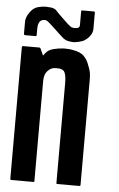

<svg xmlns="http://www.w3.org/2000/svg" viewBox="-59 -927 599 968"><g transform="rotate(5 240.0 -443.0)"><path d="M385.7 -515.6Q385.7 -345.7 385.7 -4.9Q385.7 -2.9 383.8 -1Q382.8 0 380.9 0Q342.8 0 268.6 0Q266.6 0 264.6 -1Q263.7 -2.9 263.7 -4.9Q263.7 -173.8 263.7 -511.7Q263.7 -533.2 260.7 -547.9Q257.8 -562.5 252 -570.3Q245.1 -577.1 234.4 -580.1Q222.7 -582 203.1 -581.1Q183.6 -579.1 168 -561.5Q152.3 -544.9 152.3 -509.8Q152.3 -341.8 152.3 -4.9Q152.3 -2.9 151.4 -1Q149.4 0 147.5 0Q110.4 0 35.2 0Q33.2 0 32.2 -1Q30.3 -2.9 30.3 -4.9Q30.3 -88.9 30.3 -255.9Q30.3 -394.5 30.3 -671.9Q30.3 -673.8 32.2 -675.8Q33.2 -677.7 35.2 -677.7Q63.5 -677.7 119.1 -677.7Q121.1 -677.7 122.1 -676.8Q124 -674.8 125 -672.9Q129.9 -662.1 140.6 -638.7Q147.5 -649.4 158.2 -660.2Q168.9 -669.9 189.5 -675.8Q210.9 -681.6 239.3 -683.6Q245.1 -683.6 251 -683.6Q272.5 -683.6 290 -679.7Q327.1 -672.9 343.8 -656.2Q360.4 -638.7 367.2 -621.1Q378.9 -593.8 382.8 -576.2Q385.7 -562.5 385.7 -537.1Q385.7 -527.3 385.7 -515.6ZM35.2 -739.3Q35.2 -758.8 35.2 -799.8Q35.2 -816.4 43.9 -834Q53.7 -851.6 61.5 -859.4Q76.2 -876 97.7 -880.9Q119.1 -885.7 131.8 -885.7Q142.6 -885.7 160.2 -883.8Q176.8 -880.9 184.6 -874Q189.5 -868.2 200.2 -857.4Q213.9 -844.7 230.5 -828.1Q247.1 -811.5 251 -808.6Q252 -807.6 254.9 -805.7Q264.6 -796.9 270.5 -793.9Q276.4 -791 288.1 -791Q296.9 -791 304.7 -793.9Q312.5 -797.9 312.5 -808.6Q312.5 -832 312.5 -877.9Q312.5 -879.9 313.5 -881.8Q315.4 -882.8 317.4 -882.8Q336.9 -882.8 377 -882.8Q378.9 -882.8 379.9 -881.8Q381.8 -879.9 381.8 -877.9Q381.8 -850.6 381.8 -794.9Q381.8 -776.4 370.1 -760.7Q359.4 -744.1 337.9 -731.4Q329.1 -727.5 313.5 -723.6Q296.9 -719.7 285.2 -719.7Q285.2 -719.7 284.2 -719.7Q284.2 -719.7 283.2 -719.7Q269.5 -720.7 257.8 -723.6Q247.1 -725.6 235.4 -734.4Q231.4 -738.3 214.8 -752.9Q199.2 -767.6 182.6 -783.2Q170.9 -793 161.1 -802.7Q151.4 -811.5 149.4 -812.5Q145.5 -815.4 141.6 -817.4Q137.7 -818.4 133.8 -818.4Q127.9 -818.4 124 -817.4Q119.1 -816.4 115.2 -813.5Q111.3 -811.5 108.4 -807.6Q105.5 -802.7 103.5 -797.9Q101.6 -793 100.6 -787.1Q99.6 -781.2 99.6 -772.5Q99.6 -761.7 99.6 -739.3Q99.6 -736.3 98.6 -735.4Q96.7 -733.4 94.7 -733.4Q76.2 -733.4 40 -733.4Q39.1 -733.4 37.1 -735.4Q35.2 -737.3 35.2 -739.3Z"/></g></svg>

Font: Typeface
Style: Regular
Weight: 400
Version: Version 1.0